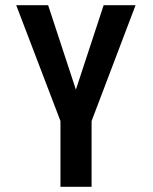

<svg xmlns="http://www.w3.org/2000/svg" viewBox="-20 -720 590 740"><path d="M213 0V-253.5L42.5 -700H165.5L272.5 -374.5L379.5 -700H502.5L333 -253.5V0Z"/></svg>

Font: Trispace SemiCondensed Medium
Style: Regular
Weight: 500
Width: 4
Designer: Tyler Finck
Foundry: Etcetera Type Company
Version: Version 1.210; ttfautohint (v1.8.3)